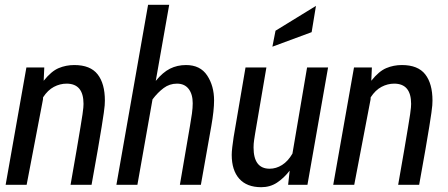

<svg xmlns="http://www.w3.org/2000/svg" viewBox="-20 -770 1866 800"><path d="M3.5 0 90 -489H164.5L162 -433.5Q194 -473.5 224.5 -486.2Q255 -499 289.5 -499Q356.5 -499 386.8 -460.2Q417 -421.5 417 -351Q417 -342 416.2 -331Q415.5 -320 412.5 -299.8Q409.5 -279.5 403.8 -243Q398 -206.5 387.8 -147.8Q377.5 -89 361.5 0H274Q289.5 -88.5 299.5 -146.5Q309.5 -204.5 315.2 -239.8Q321 -275 323.8 -293.8Q326.5 -312.5 327.2 -321.5Q328 -330.5 328 -337Q328 -421.5 257.5 -421.5Q230 -421.5 204.5 -408Q179 -394.5 159.5 -364.5L159 -355.5L91 0Z M465 0 597 -750H685L629 -433Q658 -468.5 688.2 -483.8Q718.5 -499 755 -499Q814.5 -499 843.2 -455.5Q872 -412 872 -351.5Q872 -310 860.5 -245L817 0H729.5L771.5 -245Q776.5 -273.5 779.8 -297.2Q783 -321 783 -339.5Q783 -377.5 766 -399.5Q749 -421.5 717.5 -421.5Q686.5 -421.5 662 -403.2Q637.5 -385 615.5 -356L552.5 0Z M1068.5 10Q1008.5 10 977 -25.2Q945.5 -60.5 945.5 -125Q945.5 -136.5 947.8 -157Q950 -177.5 953.5 -199L1003 -489H1090L1043 -213.5Q1041 -202 1038.8 -186.5Q1036.5 -171 1036.5 -155.5Q1036.5 -67 1103.5 -67Q1130.5 -67 1155.2 -82.5Q1180 -98 1198.5 -130L1259.5 -489H1347L1261 0H1180.5L1187 -59Q1163 -28 1134.2 -9Q1105.5 10 1068.5 10ZM1115 -575.5 1128 -642 1296.5 -745.5 1278.5 -636Z M1368.5 0 1455 -489H1529.5L1527 -433.5Q1559 -473.5 1589.5 -486.2Q1620 -499 1654.5 -499Q1721.5 -499 1751.8 -460.2Q1782 -421.5 1782 -351Q1782 -342 1781.2 -331Q1780.5 -320 1777.5 -299.8Q1774.5 -279.5 1768.8 -243Q1763 -206.5 1752.8 -147.8Q1742.5 -89 1726.5 0H1639Q1654.5 -88.5 1664.5 -146.5Q1674.5 -204.5 1680.2 -239.8Q1686 -275 1688.8 -293.8Q1691.5 -312.5 1692.2 -321.5Q1693 -330.5 1693 -337Q1693 -421.5 1622.5 -421.5Q1595 -421.5 1569.5 -408Q1544 -394.5 1524.5 -364.5L1524 -355.5L1456 0Z"/></svg>

Font: Cabin Condensed
Style: Italic
Weight: 400
Width: 3
Italic angle: -10°
Designer: Pablo Impallari
Foundry: Pablo Impallari. http://www.impallari.com Igino Marini. http://www.ikern.com
Version: Version 3.001; ttfautohint (v1.8.3)